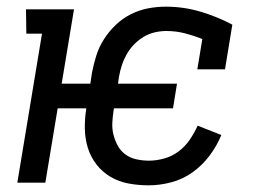

<svg xmlns="http://www.w3.org/2000/svg" viewBox="-20 -548 790 576"><path d="M426 8Q395 8 365.5 2.5Q336 -3 311.5 -17.5Q287 -32 269.5 -54.5Q252 -77 243.5 -104.5Q235 -132 234.5 -162.5Q234 -193 239 -223H153L116 0H32L106 -447H59L58 -520H202L165 -297H251L256 -330Q261 -356 269 -381.5Q277 -407 292 -430.5Q307 -454 327.5 -473.5Q348 -493 373 -505.5Q398 -518 424.5 -523Q451 -528 477 -528Q531 -528 581.5 -513Q632 -498 677 -474L655 -340H572L587 -431Q562 -441 535 -448Q508 -455 479 -455Q462 -455 444.5 -451Q427 -447 411 -437.5Q395 -428 382 -414.5Q369 -401 360 -385Q351 -369 345.5 -352Q340 -335 337 -318L334 -297H511L499 -223H322L321 -218Q318 -199 317 -180Q316 -161 320.5 -143.5Q325 -126 333.5 -110.5Q342 -95 356.5 -84.5Q371 -74 389.5 -70Q408 -66 427 -66Q449 -66 472.5 -72.5Q496 -79 515.5 -93.5Q535 -108 549 -128.5Q563 -149 573 -171L644 -143Q631 -111 609 -81.5Q587 -52 557.5 -31Q528 -10 493.5 -1Q459 8 426 8Z"/></svg>

Font: Iosevka Etoile
Style: Italic
Weight: 400
Italic angle: -9°
Designer: Belleve Invis
Foundry: Belleve Invis
Version: Version 22.1.2; ttfautohint (v1.8.4)